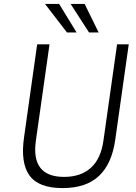

<svg xmlns="http://www.w3.org/2000/svg" viewBox="-20 -949 694 979"><path d="M299 10Q176.5 10 130.2 -54.5Q84 -119 102.5 -248L169.5 -723H232.5L163 -232.5Q136.5 -47 307 -47Q392 -47 443.2 -93.2Q494.5 -139.5 507.5 -232.5L577 -723H636.5L567.5 -235.5Q550.5 -114.5 485 -52.2Q419.5 10 299 10ZM411.5 -929 483 -783.5H434L340 -929ZM281.5 -929 370.5 -783.5H321.5L209.5 -929Z"/></svg>

Font: Public Sans ExtraLight
Style: Italic
Weight: 200
Italic angle: -8°
Designer: The Public Sans project authors (U.S. Web Design System). Libre Franklin designed by Pablo Impallari and Rodrigo Fuenzal
Version: Version 1.007; ttfautohint (v1.8.1) -l 8 -r 50 -G 200 -x 14 